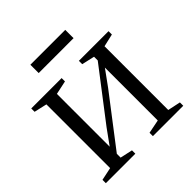

<svg xmlns="http://www.w3.org/2000/svg" viewBox="-180 -799 932 932"><g transform="rotate(-45 286.0 -333.0)"><path d="M20.5 0V-23L87 -37V-474.5L21 -489.5V-512.5H229.5V-489.5L159 -474.5V-112L215 -189.5L414 -449V-474.5L348 -489.5V-512.5H551.5V-489.5L486 -474.5V-37L552 -23V0H343.5V-23L414 -37V-400L356 -320L159 -63V-37L223 -23V0ZM407.5 -665.5V-608.5H168V-665.5Z"/></g></svg>

Font: Merriweather 120pt Light
Style: Regular
Weight: 300
Version: Version 2.100